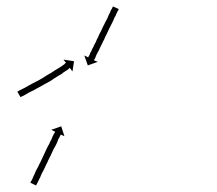

<svg xmlns="http://www.w3.org/2000/svg" viewBox="-20 -573 676 599"><path d="M36 -288Q38 -289 41 -291Q45 -293 49 -295Q54 -298 59 -300Q65 -303 71 -307Q77 -310 84 -314Q91 -317 98 -321Q105 -325 112 -329Q112 -329 112 -329Q112 -329 112 -329Q112 -329 112 -329Q112 -329 112 -329Q119 -334 126 -338Q126 -338 126 -338Q126 -338 126 -338Q126 -338 126 -338Q126 -338 126 -338Q133 -342 140 -346Q140 -346 140 -346Q140 -346 140 -346Q140 -346 140 -346Q140 -346 140 -346Q146 -350 152 -354Q152 -354 152 -354Q152 -354 152 -354Q152 -354 152 -354Q152 -354 152 -354Q158 -358 164 -361Q164 -361 164 -361Q164 -361 164 -361Q164 -361 164 -361Q164 -361 164 -361Q168 -364 173 -367Q173 -367 173 -367Q173 -367 173 -367Q173 -367 173 -367Q173 -367 173 -367Q177 -370 180 -372Q182 -374 184 -376Q185 -376 186 -377L178 -387L211 -382L206 -350L198 -361Q197 -360 196 -360Q194 -358 192 -356Q188 -354 184 -351Q184 -351 184 -351Q184 -351 184 -351Q184 -351 184 -351Q184 -351 184 -351Q180 -348 175 -345Q175 -345 175 -345Q175 -345 175 -345Q175 -344 175 -344Q175 -344 175 -344Q169 -341 163 -337Q163 -337 163 -337Q163 -337 163 -337Q163 -337 163 -337Q163 -337 163 -337Q157 -333 150 -329Q150 -329 150 -329Q150 -329 150 -329Q150 -329 150 -329Q150 -329 150 -329Q144 -325 137 -320Q137 -320 137 -320Q137 -320 137 -320Q137 -320 137 -320Q137 -320 137 -320Q129 -316 122 -312Q122 -312 122 -312Q122 -312 122 -312Q122 -312 122 -312Q122 -312 122 -312Q115 -308 108 -304Q101 -300 93 -296Q87 -292 80 -289Q74 -286 68 -283Q63 -280 58 -277Q55 -275 50 -273Q48 -272 46 -271Q45 -270 44 -270L34 -287Q35 -288 36 -288ZM350 -543Q348 -540 347 -538Q345 -533 343 -530Q342 -527 341 -524.5Q340 -522 338 -520Q337 -517 335.5 -514Q334 -511 333 -508Q331 -504 329.5 -501Q328 -498 326 -494Q324 -491 322.5 -487Q321 -483 319 -480Q315 -472 312 -465Q308 -458 305 -450Q303 -446 301 -442.5Q299 -439 298 -436Q296 -432 294.5 -429Q293 -426 291 -422Q290 -419 288.5 -416Q287 -413 285 -410Q282 -404 280 -400Q278 -395 277 -392Q276 -390 274 -387Q274 -387 274 -386.5Q274 -386 273 -385L285 -380L254 -369L243 -400L255 -394Q256 -395 256 -396Q257 -397 257.5 -398.5Q258 -400 259 -401Q261 -406 262 -409Q264 -411 265 -413.5Q266 -416 267 -419Q269 -422 270.5 -425Q272 -428 273 -431Q275 -434 276.5 -437.5Q278 -441 280 -444Q281 -448 283 -451.5Q285 -455 287 -459Q288 -463 290 -466.5Q292 -470 294 -474Q296 -477 297.5 -481Q299 -485 301 -489Q303 -492 304.5 -495.5Q306 -499 308 -503Q310 -506 311.5 -509.5Q313 -513 315 -516Q316 -519 317.5 -522Q319 -525 320 -528Q322 -531 323 -533.5Q324 -536 325 -539Q328 -544 329 -546Q331 -550 332 -552Q332 -552 332 -553L350 -545Q350 -544 350 -543ZM75 -4Q76 -6 76.5 -7Q77 -8 78 -9Q79 -12 82 -17Q83 -21 87 -28Q88 -31 89.5 -34Q91 -37 92 -40Q94 -43 95.5 -46.5Q97 -50 99 -53Q101 -57 102.5 -60.5Q104 -64 106 -67Q109 -74 113 -82Q115 -86 116.5 -89.5Q118 -93 120 -97Q122 -101 123.5 -104.5Q125 -108 127 -112Q130 -118 134 -125Q135 -128 136.5 -131Q138 -134 140 -137Q142 -142 144 -147Q147 -152 148 -155Q150 -158 151 -160Q151 -161 152 -162L140 -168L171 -179L181 -148L170 -153Q169 -152 169 -152Q168 -149 166 -146Q165 -143 162 -139Q161 -136 160 -133.5Q159 -131 158 -128Q155 -122 152 -116Q148 -110 145 -103Q143 -99 141.5 -95.5Q140 -92 138 -88Q134 -81 131 -74Q129 -70 127.5 -66Q126 -62 124 -59Q122 -55 120.5 -51.5Q119 -48 117 -44Q115 -41 113.5 -37.5Q112 -34 110 -31Q109 -28 107.5 -25Q106 -22 105 -19Q103 -16 102 -13.5Q101 -11 100 -9Q99 -7 98 -5Q97 -3 96 -1Q95 1 93 4Q93 5 93 6L75 -3Q75 -3 75 -3.5Q75 -4 75 -4Z"/></svg>

Font: FRB American Cursive Just Arrows Thin
Style: Italic
Weight: 100
Italic angle: -25°
Version: Version 2.0;Modular Font Editor K font №1